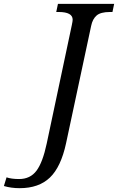

<svg xmlns="http://www.w3.org/2000/svg" viewBox="-175 -734 611 994"><path d="M416 -713.9 407.2 -671.9H394Q346.2 -671.9 325.2 -653.8Q304.2 -635.7 296.9 -600.1L167 7.8Q140.6 130.4 83.3 185.3Q25.9 240.2 -73.2 240.2Q-117.7 240.2 -154.8 229L-141.1 184.1Q-116.2 192.9 -76.2 192.9Q-18.1 192.9 14.2 149.4Q46.4 106 66.9 8.8L196.8 -604Q201.2 -624.5 201.2 -631.8Q201.2 -671.9 128.9 -671.9H116.2L125 -713.9Z"/></svg>

Font: Droid Serif
Style: Italic
Weight: 400
Italic angle: -12°
Designer: Monotype Design team
Foundry: Monotype Imaging Inc.
Version: Version 1.03